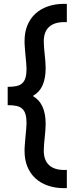

<svg xmlns="http://www.w3.org/2000/svg" viewBox="-20 -770 428 1000"><path d="M328.1 115.2V210H314Q267.6 210 229.5 196.8Q191.4 183.6 164.3 158.7Q137.2 133.8 122.6 97.9Q107.9 62 107.9 16.1Q107.9 -1 109.6 -21Q111.3 -41 113 -60.8Q114.7 -80.6 116.5 -98.4Q118.2 -116.2 118.2 -128.9Q118.2 -156.7 112.8 -174.8Q107.4 -192.9 96.2 -203.4Q85 -213.9 66.9 -218Q48.8 -222.2 23.9 -222.2H20V-317.9H23.9Q48.8 -317.9 66.9 -322Q85 -326.2 96.2 -336.7Q107.4 -347.2 112.8 -365.2Q118.2 -383.3 118.2 -411.1Q118.2 -423.8 116.5 -441.4Q114.7 -459 113 -478.8Q111.3 -498.5 109.6 -518.6Q107.9 -538.6 107.9 -556.2Q107.9 -602.1 122.6 -637.9Q137.2 -673.8 164.3 -698.7Q191.4 -723.6 229.5 -736.8Q267.6 -750 314 -750H328.1V-654.8H314Q262.7 -654.8 235.4 -629.6Q208 -604.5 208 -554.2Q208 -539.1 209.5 -521.5Q210.9 -503.9 212.9 -485.6Q214.8 -467.3 216.3 -449.2Q217.8 -431.2 217.8 -415Q217.8 -363.3 202.1 -326.9Q186.5 -290.5 150.9 -270Q186.5 -249 202.1 -212.6Q217.8 -176.3 217.8 -125Q217.8 -108.9 216.3 -90.8Q214.8 -72.8 212.9 -54.4Q210.9 -36.1 209.5 -18.6Q208 -1 208 14.2Q208 64.5 235.4 89.8Q262.7 115.2 314 115.2Z"/></svg>

Font: Aldrich
Style: Regular
Weight: 400
Designer: Matthew Desmond
Foundry: Matthew Desmond
Version: Version 1.001 2011